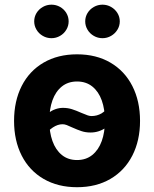

<svg xmlns="http://www.w3.org/2000/svg" viewBox="-20 -783 653 814"><path d="M39.6 -270.5Q39.6 -354.5 72 -418.5Q104.5 -482.4 165 -517.6Q225.6 -552.7 306.6 -552.7Q387.7 -552.7 448 -517.6Q508.3 -482.4 541 -418.5Q573.7 -354.5 573.7 -270.5Q573.7 -187 541 -123.3Q508.3 -59.6 448 -24.4Q387.7 10.7 306.6 10.7Q225.6 10.7 165 -24.4Q104.5 -59.6 72 -123.3Q39.6 -187 39.6 -270.5ZM424.8 -271Q424.8 -319.8 411.4 -357.4Q397.9 -395 371.3 -416.3Q344.7 -437.5 306.6 -437.5Q268.6 -437.5 242.2 -416.3Q215.8 -395 202.4 -357.7Q189 -320.3 189 -271Q189 -222.7 202.4 -185.1Q215.8 -147.5 242.2 -126Q268.6 -104.5 306.6 -104.5Q344.7 -104.5 371.3 -126Q397.9 -147.5 411.4 -185.1Q424.8 -222.7 424.8 -271ZM247.1 -325.7Q267.1 -325.7 284.9 -320.1Q302.7 -314.5 325.7 -304.2Q344.2 -296.4 352.3 -293.7Q360.4 -291 368.2 -291Q391.1 -291 410.4 -302.2Q429.7 -313.5 450.2 -343.8L494.1 -314Q460.4 -264.6 430.4 -242.9Q400.4 -221.2 363.8 -221.2Q343.3 -221.2 326.2 -226.8Q309.1 -232.4 286.1 -242.7Q272 -249.5 262.7 -252.9Q253.4 -256.3 245.1 -256.3Q204.6 -256.3 162.1 -201.7L118.2 -235.4Q153.8 -281.7 184.3 -303.7Q214.8 -325.7 247.1 -325.7ZM341.3 -692.4Q341.3 -711.6 351.1 -727.8Q361 -744 377.9 -753.6Q394.8 -763.2 414.4 -763.2Q434.1 -763.2 450.9 -753.6Q467.8 -744 477.8 -727.8Q487.8 -711.6 487.8 -692.4Q487.8 -673.3 477.8 -657Q467.8 -640.6 451 -630.9Q434.3 -621.1 414.4 -621.1Q394.5 -621.1 377.7 -630.9Q360.8 -640.6 351.1 -657Q341.3 -673.3 341.3 -692.4ZM125 -692.4Q125 -711.6 134.8 -727.8Q144.7 -744 161.6 -753.6Q178.5 -763.2 198.1 -763.2Q217.8 -763.2 234.6 -753.7Q251.5 -744.1 261.2 -727.9Q271 -711.6 271 -692.4Q271 -673.3 261.2 -657Q251.5 -640.6 234.7 -630.9Q217.9 -621.1 198.1 -621.1Q178.2 -621.1 161.4 -630.9Q144.5 -640.6 134.8 -657Q125 -673.3 125 -692.4Z"/></svg>

Font: Inter RS Variable
Style: Regular
Weight: 400
Designer: Rasmus Andersson (customised by Maria Ramos and Noel Pretorius)
Foundry: rsms
Version: Version 3.001;Glyphs 3.2.3 (3260)